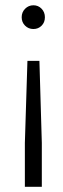

<svg xmlns="http://www.w3.org/2000/svg" viewBox="-20 -551 241 735"><path d="M107.9 -439.9Q88.9 -439.9 75.9 -452.9Q63 -465.8 63 -484.9Q63 -504.4 76.2 -517.6Q89.4 -530.8 107.9 -530.8Q126.5 -530.8 139.2 -517.6Q151.9 -504.4 151.9 -484.9Q151.9 -465.3 139.2 -452.6Q126.5 -439.9 107.9 -439.9ZM140.1 164.1H75.2V-3.9L85 -317.9H130.9L140.1 -3.9Z"/></svg>

Font: Montserrat arm Light
Style: Regular
Weight: 300
Designer: Julieta Ulanovsky
Foundry: Julieta Ulanovsky
Version: Version 6.000;PS 006.000;hotconv 1.0.88;makeotf.lib2.5.64775